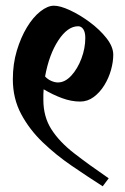

<svg xmlns="http://www.w3.org/2000/svg" viewBox="-20 -669 437 673"><path d="M340 -16Q287 -50 232 -87.5Q177 -125 130 -170Q83 -215 54 -269.5Q25 -324 25 -391Q25 -445 39 -491.5Q53 -538 74.5 -573.5Q96 -609 121.5 -629Q147 -649 169 -649Q191 -649 225.5 -633Q260 -617 295 -591Q330 -565 353.5 -535Q377 -505 377 -477Q377 -452 369 -423.5Q361 -395 345.5 -370Q330 -345 308.5 -329Q287 -313 261 -313Q230 -313 197.5 -325Q165 -337 133 -356Q132 -347 132 -337.5Q132 -328 132 -319Q132 -260 160 -216Q188 -172 239.5 -132Q291 -92 361 -44ZM254 -577Q217 -577 184.5 -527.5Q152 -478 138 -401Q147 -391 159.5 -385.5Q172 -380 183 -380Q208 -380 230 -404Q252 -428 265.5 -464Q279 -500 279 -536Q279 -556 272 -566.5Q265 -577 254 -577Z"/></svg>

Font: Jaini
Style: Regular
Weight: 400
Designer: Maithili Shingre, Girish Dalvi (Devanagari), Taresh Vohra (Latin)
Foundry: Ek Type
Version: Version 2.000; ttfautohint (v1.8.4.7-5d5b)